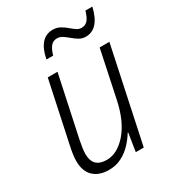

<svg xmlns="http://www.w3.org/2000/svg" viewBox="-177 -826 854 939"><g transform="rotate(-30 250.0 -356.5)"><path d="M162 10Q107 10 75.5 -20Q44 -50 44 -107Q44 -126 47.5 -149Q51 -172 56 -194L128 -532H183L110 -190Q106 -169 103 -150Q100 -131 100 -115Q100 -38 177 -38Q237 -38 289.5 -98Q342 -158 365 -266L421 -532H476L363 0H318L334 -102H331Q315 -75 290.5 -49Q266 -23 234 -6.5Q202 10 162 10ZM166 -611Q177 -666 201.5 -694Q226 -722 265 -722Q287 -722 304.5 -712.5Q322 -703 336.5 -690.5Q351 -678 364.5 -668.5Q378 -659 393 -659Q413 -659 426.5 -672.5Q440 -686 451 -723H490Q464 -611 390 -611Q369 -611 352.5 -621Q336 -631 321.5 -643.5Q307 -656 292.5 -665.5Q278 -675 262 -675Q241 -675 227.5 -660Q214 -645 204 -611Z"/></g></svg>

Font: Noto Sans SemiCondensed Light
Style: Italic
Weight: 300
Width: 4
Italic angle: -12°
Designer: Monotype Design Team
Foundry: Monotype Imaging Inc.
Version: Version 2.013; ttfautohint (v1.8.4.7-5d5b)